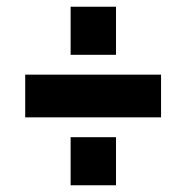

<svg xmlns="http://www.w3.org/2000/svg" viewBox="-20 -589 553 571"><path d="M190 -426V-569H325V-426ZM190 -38V-181H325V-38ZM55 -240V-367H459V-240Z"/></svg>

Font: Raleway Thin ExtraBold
Style: Italic
Weight: 800
Italic angle: -12°
Version: Version 4.026